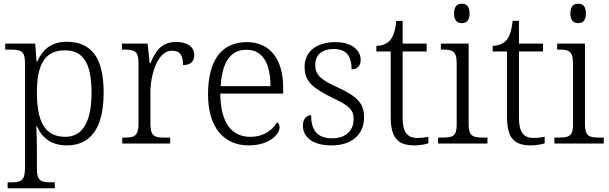

<svg xmlns="http://www.w3.org/2000/svg" viewBox="-20 -770 3269 1030"><path d="M21 240H274V208H254C202 208 178 202 178 136V25C178 -22 176 -64 175 -93H178C206 -29 257 10 338 10C463 10 536 -78 536 -273C536 -461 470 -546 337 -546C254 -546 206 -501 180 -440H176L169 -536H8V-504H35C92 -504 114 -497 114 -433V133C114 201 91 208 39 208H21ZM330 -36C216 -36 178 -125 178 -274C178 -415 215 -500 328 -500C432 -500 471 -423 471 -271C471 -120 425 -36 330 -36Z M636 0H893V-32H862C811 -32 787 -38 787 -104V-274C787 -372 826 -498 902 -498C944 -498 962 -477 962 -421C1005 -421 1022 -443 1022 -474C1022 -517 988 -545 925 -545C842 -545 812 -490 787 -431H783L772 -536H634V-504H643C701 -504 723 -497 723 -433V-107C723 -39 700 -32 648 -32H636Z M1314 10C1425 10 1480 -50 1480 -87C1480 -101 1474 -110 1466 -114C1442 -72 1395 -36 1323 -36C1223 -36 1163 -110 1162 -268H1499V-299C1499 -457 1425 -544 1305 -544C1171 -544 1096 -451 1096 -263C1096 -89 1179 10 1314 10ZM1431 -308H1164C1171 -431 1212 -503 1303 -503C1392 -503 1431 -425 1431 -308Z M1759 10C1863 10 1933 -45 1933 -140C1933 -213 1900 -251 1796 -299C1711 -338 1671 -363 1671 -420C1671 -471 1701 -507 1771 -507C1834 -507 1866 -474 1866 -398C1898 -398 1915 -418 1915 -449C1915 -497 1872 -544 1779 -544C1679 -544 1614 -494 1614 -412C1614 -332 1657 -298 1766 -244C1856 -202 1877 -179 1877 -130C1877 -72 1837 -28 1762 -28C1675 -28 1649 -80 1649 -152C1630 -152 1605 -138 1605 -96C1605 -37 1654 10 1759 10Z M2204 10C2229 10 2259 5 2278 -1V-36C2257 -32 2240 -30 2217 -30C2166 -30 2140 -61 2140 -137V-494H2269V-536H2140V-658H2106C2100 -601 2088 -570 2070 -551C2052 -533 2025 -524 1999 -524V-494H2076V-143C2076 -30 2114 10 2204 10Z M2458 -646C2481 -646 2499 -658 2499 -698C2499 -738 2481 -750 2458 -750C2434 -750 2416 -738 2416 -698C2416 -658 2434 -646 2458 -646ZM2330 0H2595V-32H2574C2516 -32 2494 -39 2494 -105V-536H2345V-504H2355C2406 -504 2430 -497 2430 -431V-102C2430 -38 2408 -32 2350 -32H2330Z M2828 10C2853 10 2883 5 2902 -1V-36C2881 -32 2864 -30 2841 -30C2790 -30 2764 -61 2764 -137V-494H2893V-536H2764V-658H2730C2724 -601 2712 -570 2694 -551C2676 -533 2649 -524 2623 -524V-494H2700V-143C2700 -30 2738 10 2828 10Z M3082 -646C3105 -646 3123 -658 3123 -698C3123 -738 3105 -750 3082 -750C3058 -750 3040 -738 3040 -698C3040 -658 3058 -646 3082 -646ZM2954 0H3219V-32H3198C3140 -32 3118 -39 3118 -105V-536H2969V-504H2979C3030 -504 3054 -497 3054 -431V-102C3054 -38 3032 -32 2974 -32H2954Z"/></svg>

Font: Noto Serif Telugu Light
Style: Regular
Weight: 300
Designer: Jelle Bosma - Monotype Design Team
Foundry: Monotype Imaging Inc.
Version: Version 2.005